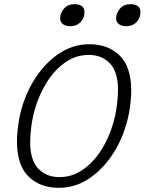

<svg xmlns="http://www.w3.org/2000/svg" viewBox="-20 -881 690 916"><path d="M407 -670Q496 -670 551 -616Q606 -562 606 -449Q606 -427 603.5 -400Q601 -373 596 -345Q591 -317 583 -289Q559 -206 512 -137Q465 -68 401 -26.5Q337 15 260 15Q171 15 116 -39Q61 -93 61 -206Q61 -229 63.5 -255.5Q66 -282 71 -310.5Q76 -339 84 -366Q108 -449 155 -518Q202 -587 266.5 -628.5Q331 -670 407 -670ZM263 -36Q325 -36 375.5 -71.5Q426 -107 463 -165Q500 -223 519 -290Q532 -334 537.5 -376.5Q543 -419 543 -452Q543 -538 504.5 -578.5Q466 -619 404 -619Q342 -619 291.5 -583.5Q241 -548 204.5 -490.5Q168 -433 148 -365Q135 -321 129.5 -278.5Q124 -236 124 -203Q124 -117 162.5 -76.5Q201 -36 263 -36ZM315 -756Q293 -756 280 -766Q267 -776 267 -793Q267 -819 285.5 -840Q304 -861 335 -861Q383 -861 383 -823Q383 -794 364 -775Q345 -756 315 -756ZM582 -756Q560 -756 547 -766Q534 -776 534 -793Q534 -819 552.5 -840Q571 -861 602 -861Q625 -861 637.5 -852Q650 -843 650 -823Q650 -794 631 -775Q612 -756 582 -756Z"/></svg>

Font: Intel One Mono Light
Style: Italic
Weight: 300
Italic angle: -16°
Monospace: yes
Designer: Fred Shallcrass
Foundry: Frere-Jones Type LLC
Version: Version 1.004